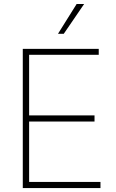

<svg xmlns="http://www.w3.org/2000/svg" viewBox="-20 -955 589 975"><path d="M95.7 -707H481.4V-676.8H127.9V-369.1H460V-337.9H127.9V-31.2H490.2V0H95.7ZM369.1 -934.6H407.2L303.7 -783.2H274.4Z"/></svg>

Font: Pretendard GOV Thin
Style: Regular
Weight: 100
Designer: Base glyphs from Inter by Rasmus Andersson; Hangeul glyphs from Noto Sans CJK(Source Han Sans) by Jang Soo-young and Kan
Foundry: Kil Hyung-jin
Version: Version 1.309